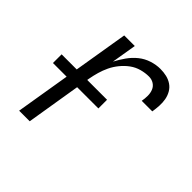

<svg xmlns="http://www.w3.org/2000/svg" viewBox="-142 -656 783 783"><g transform="rotate(45 250.0 -264.0)"><path d="M70 0 156 -520H217L199 -412Q211 -435 226.5 -457Q242 -479 262.5 -495.5Q283 -512 308 -520Q333 -528 357 -528Q376 -528 393 -524Q410 -520 424 -510.5Q438 -501 446.5 -486Q455 -471 458 -454Q461 -437 460 -419Q459 -401 456 -382H395Q398 -398 398 -414Q398 -430 392.5 -443.5Q387 -457 374.5 -465Q362 -473 346 -473Q325 -473 303 -467Q281 -461 262.5 -447.5Q244 -434 229 -415.5Q214 -397 204.5 -377Q195 -357 189 -336Q183 -315 179 -293L131 0ZM30 -235V-285H292V-235Z"/></g></svg>

Font: Iosevka Light
Style: Italic
Weight: 300
Italic angle: -9°
Monospace: yes
Designer: Belleve Invis
Foundry: Belleve Invis
Version: Version 32.5.0; ttfautohint (v1.8.4)